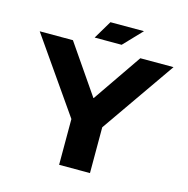

<svg xmlns="http://www.w3.org/2000/svg" viewBox="-123 -988 1084 1106"><g transform="rotate(15 419.0 -435.0)"><path d="M20 -714H218L418 -423H420L620 -714H818L511 -273V0H327V-273ZM400 -870H600L496 -761H335Z"/></g></svg>

Font: Non Bureau Extended
Style: Bold
Weight: 700
Width: 7
Designer: Jona Saucedo
Foundry: Non Foundry
Version: Version 1.000; ttfautohint (v1.8.4)